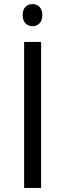

<svg xmlns="http://www.w3.org/2000/svg" viewBox="-20 -919 319 939"><path d="M139 -791Q160 -791 173.5 -805Q187 -819 187 -845Q187 -871 173.5 -885Q160 -899 139 -899Q118 -899 104.5 -885.5Q91 -872 91 -845Q91 -819 104.5 -805Q118 -791 139 -791ZM181 -714H98V0H181Z"/></svg>

Font: OpenSansMMV
Style: Regular
Weight: 400
Designer: Steve Matteson
Foundry: Ascender Corporation
Version: Version 4.000